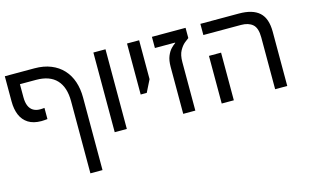

<svg xmlns="http://www.w3.org/2000/svg" viewBox="-98 -865 2225 1378"><g transform="rotate(-15 1015.0 -176.0)"><path d="M423 240V-296Q423 -400 372 -454.5Q321 -509 220 -509H10V-592H230Q299 -592 352 -570.5Q405 -549 441 -510Q477 -471 495 -417.5Q513 -364 513 -299V240ZM181 -213Q122 -213 84 -237Q46 -261 28 -304Q10 -347 10 -404V-592H100V-412Q100 -373 111 -347.5Q122 -322 143 -309.5Q164 -297 193 -297Q201 -297 209.5 -297.5Q218 -298 226 -299V-216Q215 -215 203 -214Q191 -213 181 -213Z M668 0V-592H758V0Z M918 -213V-592H1008V-303L963 -213Z M1177 0V-349Q1177 -397 1190 -428.5Q1203 -460 1221 -478.5Q1239 -497 1253 -506V-509H1103V-592H1353V-516Q1344 -510 1323 -493Q1302 -476 1284.5 -444.5Q1267 -413 1267 -360V0Z M1860 0V-385Q1860 -455 1829 -482Q1798 -509 1743 -509H1463V-592H1749Q1851 -592 1900.5 -547Q1950 -502 1950 -403V0ZM1463 0V-354H1553V0Z"/></g></svg>

Font: Noto Sans Hebrew
Style: Regular
Weight: 400
Designer: Monotype Design Team
Foundry: Monotype Imaging Inc.
Version: Version 2.003